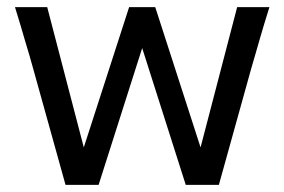

<svg xmlns="http://www.w3.org/2000/svg" viewBox="-20 -518 797 538"><path d="M415 -498 542 -105 644.5 -498H734.9Q726.1 -470.2 719.5 -448Q712.9 -425.8 707 -405.5Q701.2 -385.3 695.6 -366Q689.9 -346.7 683.6 -324.7L593.3 0H500.5L378.4 -383.3L256.3 0H163.6L73.2 -324.7Q67.9 -344.2 62.3 -363.3Q56.6 -382.3 50.5 -402.8Q44.4 -423.3 37.6 -446.8Q30.8 -470.2 22 -498H112.3L214.8 -105L341.8 -498Z"/></svg>

Font: Andika Afr
Style: Regular
Weight: 400
Designer: Victor Gaultney, Annie Olsen, Julie Remington, Don Collingsworth, Eric Hays, Becca Hirsbrunner
Foundry: SIL International
Version: Version 5.000